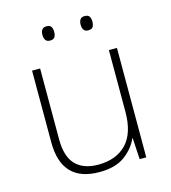

<svg xmlns="http://www.w3.org/2000/svg" viewBox="-108 -800 798 898"><g transform="rotate(-15 291.0 -351.5)"><path d="M492 -530V0H460L454 -103H452Q433 -58 387.5 -24Q342 10 264 10Q81 10 81 -183V-530H120V-187Q120 -103 158 -64Q196 -25 267 -25Q354 -25 403.5 -76Q453 -127 453 -232V-530ZM171 -679Q171 -694 177.5 -703.5Q184 -713 199 -713Q216 -713 222 -703.5Q228 -694 228 -679Q228 -663 222 -653.5Q216 -644 199 -644Q184 -644 177.5 -653.5Q171 -663 171 -679ZM356 -679Q356 -694 362.5 -703.5Q369 -713 384 -713Q401 -713 407 -703.5Q413 -694 413 -679Q413 -663 407 -653.5Q401 -644 384 -644Q369 -644 362.5 -653.5Q356 -663 356 -679Z"/></g></svg>

Font: Noto Sans Lao UI ExtLt
Style: Regular
Weight: 200
Designer: Monotype Design Team
Foundry: Monotype Imaging Inc.
Version: Version 2.000; ttfautohint (v1.8.4.7-5d5b)